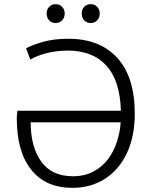

<svg xmlns="http://www.w3.org/2000/svg" viewBox="-20 -893 732 926"><path d="M329 13Q200 13 130.5 -74.5Q61 -162 61 -321Q61 -340 64 -359H563Q559 -504 493 -576.5Q427 -649 308 -649Q253 -649 206 -637Q159 -625 126 -606L106 -660Q135 -676 187 -691Q239 -706 310 -706Q462 -706 546 -613.5Q630 -521 630 -345Q630 -235 592 -154.5Q554 -74 486 -30.5Q418 13 329 13ZM331 -43Q388 -43 430.5 -65.5Q473 -88 501 -125.5Q529 -163 544 -209.5Q559 -256 562 -303H128Q128 -184 179 -113.5Q230 -43 331 -43ZM417 -782Q399 -782 386.5 -794.5Q374 -807 374 -828Q374 -848 386.5 -860.5Q399 -873 417 -873Q436 -873 448.5 -860.5Q461 -848 461 -828Q461 -807 448.5 -794.5Q436 -782 417 -782ZM248 -782Q230 -782 217.5 -794.5Q205 -807 205 -828Q205 -848 217.5 -860.5Q230 -873 248 -873Q266 -873 279 -860.5Q292 -848 292 -828Q292 -807 279 -794.5Q266 -782 248 -782Z"/></svg>

Font: Ubuntu Sans Light
Style: Regular
Weight: 300
Designer: Dalton Maag Ltd
Foundry: Dalton Maag Ltd
Version: Version 1.006; ttfautohint (v1.8.4.7-5d5b)